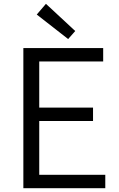

<svg xmlns="http://www.w3.org/2000/svg" viewBox="-20 -983 624 1003"><path d="M102 0H530V-70H185V-351H466V-421H185V-662H519V-732H102ZM336 -779 373 -821 220 -963 172 -907Z"/></svg>

Font: Genne Gothic Normal
Style: Regular
Weight: 350
Designer: Ryoko NISHIZUKA (kana & ideographs); Paul D. Hunt (Latin, Greek & Cyrillic); Wenlong ZHANG (bopomofo); Sandoll Communica
Foundry: Adobe Systems Incorporated
Version: Version 1.004;PS 1.004;hotconv 16.6.51;makeotf.lib2.5.65220